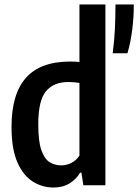

<svg xmlns="http://www.w3.org/2000/svg" viewBox="-20 -828 618 858"><path d="M219 10Q169.5 10 126.8 -16.5Q84 -43 57.8 -102.5Q31.5 -162 31.5 -261.5Q31.5 -408 96.2 -480.5Q161 -553 293.5 -553Q313 -553 335 -551V-808H451V0H352.5L344 -56.5H338Q321.5 -27.5 291.2 -8.8Q261 10 219 10ZM254 -89Q277 -89 299.2 -100.2Q321.5 -111.5 335 -133V-457.5Q310 -461.5 285 -461.5Q220 -461.5 185.5 -420.2Q151 -379 151 -272.5Q151 -197.5 164.5 -158Q178 -118.5 201.2 -103.8Q224.5 -89 254 -89ZM483.5 -590Q491 -645 493.5 -699.2Q496 -753.5 496 -808H578Q578 -751.5 570.8 -694.2Q563.5 -637 549.5 -590Z"/></svg>

Font: Encode Sans Condensed SemiBold
Style: Regular
Weight: 600
Width: 3
Designer: Multiple Designers
Foundry: Impallari Type
Version: Version 3.000; ttfautohint (v1.8.3) -l 8 -r 50 -G 200 -x 14 